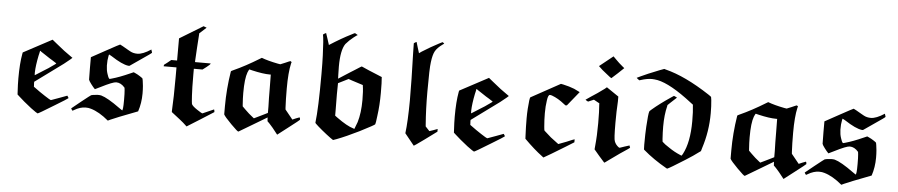

<svg xmlns="http://www.w3.org/2000/svg" viewBox="-42 -967 5984 1279"><g transform="rotate(5 2950.0 -328.0)"><path d="M95 -369Q106 -375 286 -471L313 -449Q376 -397 414 -372L428 -362Q428 -360 375 -318L188 -181V-170Q188 -156 189 -153V-148L203 -138Q228 -119 266.5 -94Q305 -69 309 -69Q310 -69 318 -72Q326 -75 340 -80Q354 -85 365 -89Q386 -96 416 -108Q417 -107 421.5 -100Q426 -93 425 -92Q419 -86 338 -37Q234 27 229 27Q225 27 183 -4Q128 -47 97 -76L85 -87L84 -106Q81 -153 81 -194Q81 -294 93 -359ZM246 -366Q230 -376 217 -385Q212 -390 210 -390Q209 -390 209 -389Q209 -388 208 -383.5Q207 -379 205.5 -371.5Q204 -364 202 -357Q188 -288 187 -244Q187 -225 188 -225Q189 -225 201 -233L245 -261Q283 -284 291 -291Q324 -313 324 -316L296 -334Q283 -341 246 -366Z M856 -427Q892 -427 947 -463L950 -453Q953 -446 953 -442Q953 -439 882 -391L811 -342H803Q762 -347 687 -396Q683 -398 679 -400.5Q675 -403 672 -404L670 -406Q667 -406 662 -366Q661 -356 661 -331Q662 -299 670 -276Q677 -252 685 -244Q687 -243 700 -247Q751 -261 820 -292L843 -302L854 -297Q870 -290 887.5 -278.5Q905 -267 905 -265Q907 -261 912 -216Q914 -192 914 -166Q914 -102 895 -45Q743 13 716 26L699 34Q636 -19 580 -35Q565 -40 545 -40Q508 -40 468 -16L459 -11Q458 -11 453.5 -18Q449 -25 449 -26Q449 -27 510 -75.5Q571 -124 574 -125Q579 -128 618 -131Q632 -131 641 -129Q684 -117 768 -56Q790 -40 790 -43Q791 -44 793 -58Q795 -73 795 -114Q795 -157 793 -177L791 -194Q765 -225 733 -225Q711 -225 632 -185L595 -167Q583 -179 568 -199Q553 -219 551 -227Q550 -230 550 -304V-377L643 -428Q736 -479 737 -478Q738 -478 755.5 -468.5Q773 -459 791 -448L809 -438Q829 -427 856 -427Z M1323 -69Q1396 -102 1398 -102Q1399 -102 1400.5 -93.5Q1402 -85 1401 -84Q1401 -83 1313 -28L1225 27Q1209 13 1200 4Q1189 -6 1119 -60V-71Q1124 -154 1124 -297V-359H1038L1039 -363Q1039 -365 1039 -367L1040 -369L1043 -372Q1046 -374 1052 -378.5Q1058 -383 1063 -387L1085 -405H1124V-553L1280 -648Q1299 -641 1301 -640L1255 -598V-592Q1254 -589 1249 -501.5Q1244 -414 1244 -413V-405H1348V-402Q1348 -399 1323 -379L1298 -360H1240V-319Q1240 -228 1243 -181Q1246 -132 1248 -125Q1254 -111 1286 -90Q1317 -69 1323 -69Z M1468 -129Q1468 -245 1487 -363Q1487 -367 1502 -373Q1582 -409 1673 -465L1685 -472Q1727 -456 1793 -443L1811 -440L1843 -453Q1874 -467 1877 -467L1885 -461L1882 -451Q1868 -390 1868 -283Q1868 -208 1871 -155L1872 -143L1923 -80L1946 -90L1970 -99Q1974 -95 1974 -83Q1974 -81 1901 -25L1831 29Q1791 -23 1774 -40L1759 -55V-61Q1759 -63 1758.5 -67.5Q1758 -72 1758 -74V-80L1666 -25Q1574 29 1572 31Q1567 33 1521 -13.5Q1475 -60 1468 -75ZM1629 -383Q1612 -388 1609 -388Q1607 -388 1598 -367Q1582 -325 1582 -228Q1582 -191 1585 -152L1586 -139L1605 -120Q1633 -92 1657 -74L1667 -66L1692 -78Q1726 -95 1737 -100L1757 -110V-152Q1756 -164 1755.5 -210Q1755 -256 1755 -275Q1755 -358 1754 -361V-366H1747Q1702 -366 1629 -383Z M2122 -596Q2205 -649 2264 -678Q2286 -690 2289 -690L2308 -679Q2306 -678 2300 -674Q2294 -670 2289 -666Q2284 -662 2280 -659Q2254 -639 2231 -612Q2201 -569 2201 -459Q2201 -450 2201.5 -432Q2202 -414 2202 -406L2203 -378L2276 -425Q2292 -435 2312 -447.5Q2332 -460 2341 -466L2351 -472Q2353 -474 2371 -465Q2392 -455 2456 -429L2492 -414V-408Q2495 -385 2495 -309Q2495 -225 2485 -154Q2479 -102 2476 -97Q2476 -93 2376 -42Q2291 0 2228 24L2205 32Q2190 23 2158 -2Q2126 -27 2101 -49Q2076 -71 2078 -73Q2090 -170 2090 -398Q2090 -476 2088 -524Q2084 -632 2077 -662Q2077 -663 2086 -668.5Q2095 -674 2097 -674L2110 -635Q2113 -626 2116 -616Q2119 -606 2121 -601ZM2377 -251Q2377 -311 2371 -347V-350L2296 -374L2273 -382L2205 -348L2204 -274Q2204 -184 2205 -165V-131L2221 -119Q2290 -69 2332 -57L2340 -54Q2354 -88 2358 -101Q2377 -164 2377 -251Z M2681 -55Q2691 -133 2692 -275Q2692 -409 2686 -593Q2685 -618 2685 -650V-657L2689 -660Q2694 -663 2698 -665.5Q2702 -668 2703 -666L2714 -629L2725 -594L2742 -606Q2799 -642 2853 -670L2875 -681Q2876 -681 2881.5 -677Q2887 -673 2887 -672Q2882 -668 2877 -665Q2842 -640 2828.5 -615.5Q2815 -591 2809 -541Q2803 -502 2803 -343Q2803 -226 2811 -125L2812 -112L2825 -98L2839 -83Q2852 -87 2866 -92L2893 -102V-84Q2878 -72 2811.5 -24Q2745 24 2744 23Z M3013 -369Q3024 -375 3204 -471L3231 -449Q3294 -397 3332 -372L3346 -362Q3346 -360 3293 -318L3106 -181V-170Q3106 -156 3107 -153V-148L3121 -138Q3146 -119 3184.5 -94Q3223 -69 3227 -69Q3228 -69 3236 -72Q3244 -75 3258 -80Q3272 -85 3283 -89Q3304 -96 3334 -108Q3335 -107 3339.5 -100Q3344 -93 3343 -92Q3337 -86 3256 -37Q3152 27 3147 27Q3143 27 3101 -4Q3046 -47 3015 -76L3003 -87L3002 -106Q2999 -153 2999 -194Q2999 -294 3011 -359ZM3164 -366Q3148 -376 3135 -385Q3130 -390 3128 -390Q3127 -390 3127 -389Q3127 -388 3126 -383.5Q3125 -379 3123.5 -371.5Q3122 -364 3120 -357Q3106 -288 3105 -244Q3105 -225 3106 -225Q3107 -225 3119 -233L3163 -261Q3201 -284 3209 -291Q3242 -313 3242 -316L3214 -334Q3201 -341 3164 -366Z M3490 -366 3685 -473 3701 -470Q3742 -461 3775 -448Q3814 -430 3814 -429L3737 -334L3732 -333H3727L3715 -342Q3674 -375 3633 -390Q3624 -393 3618 -393Q3606 -393 3601 -354Q3595 -316 3595 -269Q3595 -225 3599 -180Q3601 -155 3603 -153Q3606 -149 3649 -112Q3652 -110 3702 -72L3755 -92Q3804 -113 3808 -113V-93L3755 -60Q3641 10 3611 26L3601 18Q3548 -21 3481 -88L3480 -107Q3477 -167 3477 -225Q3477 -258 3479 -288Q3484 -363 3490 -366Z M3927 -613 4018 -686 4038 -666Q4057 -646 4085 -623L4096 -614Q4096 -613 4056.5 -576.5Q4017 -540 4016 -540Q4013 -540 3980 -567Q3952 -588 3927 -613ZM4112 -83Q4113 -83 4144 -94L4176 -104Q4179 -91 4181 -89Q4181 -88 4166 -78Q4128 -54 4044 7Q4020 25 4018 25Q4017 25 3981.5 -16Q3946 -57 3946 -58Q3946 -59 3948 -81Q3955 -150 3955 -234Q3955 -318 3951 -358V-366L3913 -387L3894 -379L3875 -371Q3874 -371 3865.5 -376Q3857 -381 3857 -382L3892 -406Q3932 -431 3979 -466L3992 -477L4073 -422V-389Q4069 -324 4069 -247Q4069 -137 4076 -123Q4084 -101 4104 -86Q4108 -83 4112 -83Z M4332 -621 4362 -632Q4367 -631 4372 -629Q4504 -596 4669 -488Q4689 -475 4689 -472Q4692 -463 4695 -411Q4695 -406 4695.5 -390Q4696 -374 4696 -365Q4696 -243 4659 -129L4653 -108L4636 -96Q4612 -77 4555 -41Q4455 22 4439 28L4434 26Q4344 -25 4278 -82L4274 -86L4273 -117Q4273 -191 4276 -239Q4281 -324 4287 -341Q4287 -343 4301 -355Q4351 -398 4424 -447L4442 -459L4453 -454L4463 -449Q4430 -419 4423 -412L4404 -394L4403 -387Q4388 -328 4388 -249Q4388 -211 4391 -166L4393 -148Q4409 -132 4441 -112Q4477 -87 4518 -70Q4526 -66 4527.5 -67Q4529 -68 4535 -79Q4578 -160 4578 -302Q4578 -368 4573 -406V-411L4556 -424Q4412 -536 4324 -554Q4300 -558 4286 -558Q4254 -558 4213 -545L4203 -542L4193 -549L4184 -557L4209 -569Q4246 -587 4332 -621Z M4854 -129Q4854 -245 4873 -363Q4873 -367 4888 -373Q4968 -409 5059 -465L5071 -472Q5113 -456 5179 -443L5197 -440L5229 -453Q5260 -467 5263 -467L5271 -461L5268 -451Q5254 -390 5254 -283Q5254 -208 5257 -155L5258 -143L5309 -80L5332 -90L5356 -99Q5360 -95 5360 -83Q5360 -81 5287 -25L5217 29Q5177 -23 5160 -40L5145 -55V-61Q5145 -63 5144.5 -67.5Q5144 -72 5144 -74V-80L5052 -25Q4960 29 4958 31Q4953 33 4907 -13.5Q4861 -60 4854 -75ZM5015 -383Q4998 -388 4995 -388Q4993 -388 4984 -367Q4968 -325 4968 -228Q4968 -191 4971 -152L4972 -139L4991 -120Q5019 -92 5043 -74L5053 -66L5078 -78Q5112 -95 5123 -100L5143 -110V-152Q5142 -164 5141.5 -210Q5141 -256 5141 -275Q5141 -358 5140 -361V-366H5133Q5088 -366 5015 -383Z M5761 -427Q5797 -427 5852 -463L5855 -453Q5858 -446 5858 -442Q5858 -439 5787 -391L5716 -342H5708Q5667 -347 5592 -396Q5588 -398 5584 -400.5Q5580 -403 5577 -404L5575 -406Q5572 -406 5567 -366Q5566 -356 5566 -331Q5567 -299 5575 -276Q5582 -252 5590 -244Q5592 -243 5605 -247Q5656 -261 5725 -292L5748 -302L5759 -297Q5775 -290 5792.5 -278.5Q5810 -267 5810 -265Q5812 -261 5817 -216Q5819 -192 5819 -166Q5819 -102 5800 -45Q5648 13 5621 26L5604 34Q5541 -19 5485 -35Q5470 -40 5450 -40Q5413 -40 5373 -16L5364 -11Q5363 -11 5358.5 -18Q5354 -25 5354 -26Q5354 -27 5415 -75.5Q5476 -124 5479 -125Q5484 -128 5523 -131Q5537 -131 5546 -129Q5589 -117 5673 -56Q5695 -40 5695 -43Q5696 -44 5698 -58Q5700 -73 5700 -114Q5700 -157 5698 -177L5696 -194Q5670 -225 5638 -225Q5616 -225 5537 -185L5500 -167Q5488 -179 5473 -199Q5458 -219 5456 -227Q5455 -230 5455 -304V-377L5548 -428Q5641 -479 5642 -478Q5643 -478 5660.5 -468.5Q5678 -459 5696 -448L5714 -438Q5734 -427 5761 -427Z"/></g></svg>

Font: MathJax_Fraktur
Style: Bold
Weight: 700
Version: Version 1.1